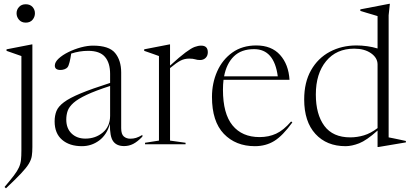

<svg xmlns="http://www.w3.org/2000/svg" viewBox="-20 -762 2164 1014"><path d="M116 -642.5Q93.5 -642.5 80.5 -657.5Q67.5 -672.5 67.5 -692Q67.5 -711 80.5 -725.2Q93.5 -739.5 116 -739.5Q139 -739.5 151.8 -725.2Q164.5 -711 164.5 -692Q164.5 -672.5 151.8 -657.5Q139 -642.5 116 -642.5ZM93 -466Q84.5 -469 61 -477.2Q37.5 -485.5 14.5 -493.5V-501.5L148 -527.5H151V14.5Q151 41.5 148 61.5Q145 81.5 132.2 102.8Q119.5 124 91 154.2Q62.5 184.5 11.5 232.5L4 225.5Q35.5 188.5 53.5 164.8Q71.5 141 80 122.2Q88.5 103.5 90.8 83Q93 62.5 93 32Z M635.5 9.5Q596 9.5 577.8 -15.8Q559.5 -41 560.5 -108Q544.5 -50.5 504 -20.2Q463.5 10 412.5 10Q347 10 307.8 -23.8Q268.5 -57.5 268.5 -121Q268.5 -151.5 278.2 -175.8Q288 -200 317.8 -222.2Q347.5 -244.5 406 -268.8Q464.5 -293 561.5 -324V-372Q561.5 -430 534.2 -461.8Q507 -493.5 446 -493.5Q400 -493.5 356 -479Q352.5 -454.5 347.5 -434.2Q342.5 -414 336.5 -406.5Q331 -400 320.5 -396.2Q310 -392.5 299.5 -392.5Q269.5 -392.5 269.5 -415.5Q269.5 -434 289.8 -452.8Q310 -471.5 341.5 -487Q373 -502.5 407.5 -511.8Q442 -521 471 -521Q556 -521 588 -482Q620 -443 620 -379V-85Q620 -53 634 -41.2Q648 -29.5 668 -29.5Q684.5 -29.5 698.5 -33.8Q712.5 -38 732 -49.5V-40.5Q706 -13.5 683.5 -2Q661 9.5 635.5 9.5ZM330 -130.5Q330 -84 358 -57Q386 -30 431 -30Q484.5 -30 523 -62.2Q561.5 -94.5 561.5 -150.5V-308Q484 -283 437.8 -261.2Q391.5 -239.5 368.2 -218.8Q345 -198 337.5 -176.8Q330 -155.5 330 -130.5Z M1042.5 -521Q1077.5 -521 1077.5 -486Q1077.5 -467.5 1066 -456.2Q1054.5 -445 1036.5 -445Q1021.5 -445 1010.5 -448.8Q999.5 -452.5 979 -452.5Q954.5 -452.5 933.8 -442Q913 -431.5 878 -402.5V-19.5L960 -8V0H746V-8L819.5 -19.5V-466Q810 -470 789.5 -476.8Q769 -483.5 741.5 -493.5V-501.5L875 -527.5H878V-415.5Q929.5 -462.5 959.8 -485Q990 -507.5 1008.2 -514.2Q1026.5 -521 1042.5 -521Z M1333.5 -522Q1414 -522 1459 -472Q1504 -422 1509 -340.5H1160.5Q1157.5 -316 1157.5 -288Q1157.5 -161.5 1208 -99.8Q1258.5 -38 1351 -38Q1399 -38 1438.2 -56Q1477.5 -74 1517.5 -120.5L1524 -115.5Q1473 -45 1428.5 -17.5Q1384 10 1326 10Q1225 10 1162.2 -55.2Q1099.5 -120.5 1099.5 -250Q1099.5 -323 1127 -385Q1154.5 -447 1207 -484.5Q1259.5 -522 1333.5 -522ZM1322 -502.5Q1254 -502.5 1215 -464.2Q1176 -426 1163.5 -359H1447Q1428 -502.5 1322 -502.5Z M2123.5 -10 1978 14.5H1974V-72.5Q1916 -20.5 1876.8 -5.2Q1837.5 10 1805 10Q1705 10 1645.8 -54.8Q1586.5 -119.5 1586.5 -237Q1586.5 -327.5 1622.8 -391.2Q1659 -455 1721.8 -488.5Q1784.5 -522 1863 -522Q1890.5 -522 1919.2 -518Q1948 -514 1974 -506V-677Q1968 -679 1951.8 -683.8Q1935.5 -688.5 1916.5 -694.2Q1897.5 -700 1883 -704.5V-712.5L2036 -742H2039L2032.5 -681.5V-36.5Q2038.5 -35.5 2056.5 -31.8Q2074.5 -28 2093.8 -24Q2113 -20 2123.5 -17.5ZM1974 -421.5Q1974 -456.5 1939.5 -480.8Q1905 -505 1850.5 -505Q1756.5 -505 1702.2 -439Q1648 -373 1648 -263Q1648 -158 1693 -97.2Q1738 -36.5 1830 -36.5Q1866 -36.5 1902 -47.2Q1938 -58 1974 -85.5Z"/></svg>

Font: Newsreader Display Light
Style: Regular
Weight: 300
Designer: Hugues Gentile
Foundry: Production Type
Version: Version 1.001